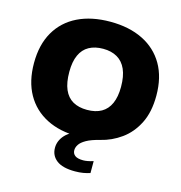

<svg xmlns="http://www.w3.org/2000/svg" viewBox="-136 -872 1157 1224"><g transform="rotate(15 442.0 -260.0)"><path d="M468.5 230Q386.5 230 347 199.2Q307.5 168.5 307.5 117.5Q307.5 71 342 32.8Q376.5 -5.5 462.5 -30.5L449.5 10H431Q310 10 222 -35Q134 -80 86.2 -165Q38.5 -250 38.5 -370Q38.5 -491.5 87.8 -576.5Q137 -661.5 227.5 -705.8Q318 -750 442 -750Q566.5 -750 657 -705.2Q747.5 -660.5 796.8 -575.8Q846 -491 846 -370Q846 -261.5 808.2 -186.8Q770.5 -112 708.2 -67.2Q646 -22.5 572.5 -5Q516.5 9 485.8 26.5Q455 44 442.8 62.8Q430.5 81.5 430.5 100.5Q430.5 122.5 447.2 135.5Q464 148.5 502 148.5Q514.5 148.5 531 145.5Q547.5 142.5 568 136V215Q547 221.5 523 225.8Q499 230 468.5 230ZM442 -168.5Q498 -168.5 536.2 -190.2Q574.5 -212 594.2 -256Q614 -300 614 -366Q614 -436 593.8 -481.5Q573.5 -527 535 -549.2Q496.5 -571.5 442 -571.5Q387.5 -571.5 349 -550.2Q310.5 -529 290.5 -485Q270.5 -441 270.5 -374Q270.5 -303 290.2 -257.5Q310 -212 348.2 -190.2Q386.5 -168.5 442 -168.5Z"/></g></svg>

Font: Encode Sans SC SemiExpanded Black
Style: Regular
Weight: 900
Width: 6
Designer: Multiple Designers
Foundry: Impallari Type
Version: Version 3.002